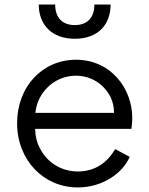

<svg xmlns="http://www.w3.org/2000/svg" viewBox="-20 -810 655 842"><path d="M308 -640C410 -640 465 -702 465 -790H394C394 -733 363 -700 308 -700C253 -700 222 -733 222 -790H150C150 -702 207 -640 308 -640ZM321 12C430 12 517 -50 549 -122L485 -156C452 -100 400 -58 321 -58C253 -58 189 -94 156 -158C142 -183 135 -212 134 -245H556C559 -262 560 -280 560 -293C560 -421 467 -548 313 -548C167 -548 55 -431 55 -270C55 -108 171 12 321 12ZM135 -315C138 -339 144 -361 154 -380C186 -441 246 -478 313 -478C380 -478 436 -441 465 -384C475 -363 480 -340 480 -315Z"/></svg>

Font: Plus Jakarta Sans
Style: Regular
Weight: 400
Designer: Gumpita Rahayu
Foundry: Tokotype
Version: Version 2.071;gftools[0.9.30]